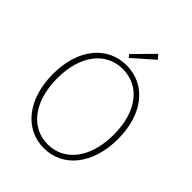

<svg xmlns="http://www.w3.org/2000/svg" viewBox="-258 -1075 1230 1230"><g transform="rotate(45 357.0 -460.0)"><path d="M357 13C529 13 652 -136 652 -365C652 -594 529 -738 357 -738C185 -738 62 -594 62 -365C62 -136 185 13 357 13ZM357 -22C204 -22 101 -157 101 -365C101 -573 204 -704 357 -704C510 -704 613 -573 613 -365C613 -157 510 -22 357 -22ZM333 -781 473 -904 448 -933 317 -800Z"/></g></svg>

Font: Kinto Sans Thin
Style: Regular
Weight: 100
Designer: Authors: Ryoko NISHIZUKA  (kana & ideographs); Paul D. Hunt (Latin, Greek & Cyrillic); Wenlong ZHANG  (bopomofo); Sandol
Foundry: Adobe Systems Incorporated, ookami Inc.
Version: Version 0.001